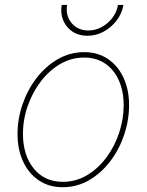

<svg xmlns="http://www.w3.org/2000/svg" viewBox="-20 -765 609 796"><path d="M239.7 11.2Q183.1 11.2 141.1 -17.1Q99.1 -45.4 75.9 -95Q52.7 -144.5 52.7 -209Q52.7 -271.5 73.2 -331.8Q93.8 -392.1 131.1 -440.9Q168.5 -489.7 219 -519.3Q269.5 -548.8 329.6 -548.8Q385.7 -548.8 427.5 -520.5Q469.2 -492.2 492.2 -442.6Q515.1 -393.1 515.1 -329.1Q515.1 -267.1 494.9 -206.5Q474.6 -146 437.5 -96.9Q400.4 -47.9 349.9 -18.3Q299.3 11.2 239.7 11.2ZM240.2 -11.2Q295.4 -11.2 341.6 -39.1Q387.7 -66.9 421.6 -112.8Q455.6 -158.7 474.1 -215.1Q492.7 -271.5 492.7 -328.1Q492.7 -386.7 472.9 -431.4Q453.1 -476.1 416.3 -501.2Q379.4 -526.4 329.1 -526.4Q275.9 -526.4 230 -499.8Q184.1 -473.1 149.4 -427.7Q114.7 -382.3 95 -325.9Q75.2 -269.5 75.2 -210Q75.2 -121.6 119.9 -66.4Q164.6 -11.2 240.2 -11.2ZM342.3 -616.7Q306.6 -616.7 280.5 -634Q254.4 -651.4 242.2 -680.4Q230 -709.5 235.8 -744.6H258.3Q251 -700.2 276.9 -669.4Q302.7 -638.7 346.2 -638.7Q375.5 -638.7 401.6 -652.8Q427.7 -667 446 -691.2Q464.4 -715.3 469.2 -744.6H491.7Q485.8 -709.5 463.9 -680.4Q441.9 -651.4 410.2 -634Q378.4 -616.7 342.3 -616.7Z"/></svg>

Font: Inter 17pt Thin
Style: Italic
Weight: 250
Italic angle: -9.3988°
Version: Version 4.001;git-66647c0bb